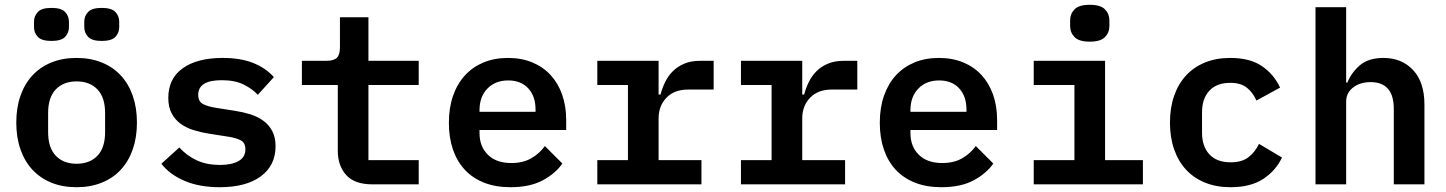

<svg xmlns="http://www.w3.org/2000/svg" viewBox="-20 -770 6040 802"><path d="M195 -599Q154 -599 138 -616Q122 -633 122 -657V-679Q122 -703 138 -720Q154 -737 195 -737Q236 -737 252 -720Q268 -703 268 -679V-657Q268 -633 252 -616Q236 -599 195 -599ZM405 -599Q364 -599 348 -616Q332 -633 332 -657V-679Q332 -703 348 -720Q364 -737 405 -737Q446 -737 462 -720Q478 -703 478 -679V-657Q478 -633 462 -616Q446 -599 405 -599ZM300 12Q241 12 194.5 -7Q148 -26 115.5 -61Q83 -96 65.5 -146Q48 -196 48 -258Q48 -320 65.5 -370Q83 -420 115.5 -455Q148 -490 194.5 -509Q241 -528 300 -528Q358 -528 405 -509Q452 -490 484.5 -455Q517 -420 534.5 -370Q552 -320 552 -258Q552 -196 534.5 -146Q517 -96 484.5 -61Q452 -26 405 -7Q358 12 300 12ZM300 -86Q355 -86 387 -119.5Q419 -153 419 -218V-298Q419 -363 387 -396.5Q355 -430 300 -430Q245 -430 213 -396.5Q181 -363 181 -298V-218Q181 -153 213 -119.5Q245 -86 300 -86Z M898 12Q813 12 751 -14.5Q689 -41 654 -86L729 -154Q761 -119 802.5 -100Q844 -81 899 -81Q947 -81 976 -97Q1005 -113 1005 -146Q1005 -174 985.5 -184Q966 -194 934 -199L851 -212Q819 -217 788.5 -226.5Q758 -236 734.5 -253Q711 -270 697 -296.5Q683 -323 683 -361Q683 -442 743.5 -485Q804 -528 910 -528Q985 -528 1037.5 -507Q1090 -486 1124 -448L1057 -374Q1035 -398 998.5 -416.5Q962 -435 906 -435Q808 -435 808 -374Q808 -346 828 -335.5Q848 -325 880 -320L962 -307Q995 -302 1025.5 -292.5Q1056 -283 1079.5 -266Q1103 -249 1117 -223Q1131 -197 1131 -159Q1131 -79 1069.5 -33.5Q1008 12 898 12Z M1535 0Q1461 0 1426 -39Q1391 -78 1391 -140V-415H1241V-516H1343Q1374 -516 1387 -528.5Q1400 -541 1400 -573V-698H1519V-516H1729V-415H1519V-101H1729V0Z M2112 12Q2050 12 2002 -7Q1954 -26 1921.5 -61Q1889 -96 1872 -145.5Q1855 -195 1855 -257Q1855 -320 1872.5 -370Q1890 -420 1922 -455Q1954 -490 1999.5 -509Q2045 -528 2102 -528Q2158 -528 2203 -509.5Q2248 -491 2279.5 -457Q2311 -423 2328 -375Q2345 -327 2345 -269V-227H1983V-214Q1983 -158 2018 -123.5Q2053 -89 2116 -89Q2164 -89 2198.5 -108.5Q2233 -128 2256 -160L2329 -87Q2301 -46 2247.5 -17Q2194 12 2112 12ZM2103 -434Q2049 -434 2016 -400Q1983 -366 1983 -310V-303H2217V-312Q2217 -368 2186.5 -401Q2156 -434 2103 -434Z M2475 -101H2603V-415H2475V-516H2731V-375H2739Q2746 -402 2758.5 -427.5Q2771 -453 2790.5 -472.5Q2810 -492 2838 -504Q2866 -516 2905 -516H2961V-396H2855Q2797 -396 2764 -362Q2731 -328 2731 -275V-101H2910V0H2475Z M3075 -101H3203V-415H3075V-516H3331V-375H3339Q3346 -402 3358.5 -427.5Q3371 -453 3390.5 -472.5Q3410 -492 3438 -504Q3466 -516 3505 -516H3561V-396H3455Q3397 -396 3364 -362Q3331 -328 3331 -275V-101H3510V0H3075Z M3912 12Q3850 12 3802 -7Q3754 -26 3721.5 -61Q3689 -96 3672 -145.5Q3655 -195 3655 -257Q3655 -320 3672.5 -370Q3690 -420 3722 -455Q3754 -490 3799.5 -509Q3845 -528 3902 -528Q3958 -528 4003 -509.5Q4048 -491 4079.5 -457Q4111 -423 4128 -375Q4145 -327 4145 -269V-227H3783V-214Q3783 -158 3818 -123.5Q3853 -89 3916 -89Q3964 -89 3998.5 -108.5Q4033 -128 4056 -160L4129 -87Q4101 -46 4047.5 -17Q3994 12 3912 12ZM3903 -434Q3849 -434 3816 -400Q3783 -366 3783 -310V-303H4017V-312Q4017 -368 3986.5 -401Q3956 -434 3903 -434Z M4532 -596Q4487 -596 4468.5 -615Q4450 -634 4450 -661V-685Q4450 -712 4468.5 -731Q4487 -750 4532 -750Q4577 -750 4595.5 -731Q4614 -712 4614 -685V-661Q4614 -634 4595.5 -615Q4577 -596 4532 -596ZM4298 -101H4468V-415H4298V-516H4596V-101H4754V0H4298Z M5120 12Q5061 12 5014 -7Q4967 -26 4934.5 -61Q4902 -96 4884.5 -146Q4867 -196 4867 -258Q4867 -320 4884.5 -370Q4902 -420 4934.5 -455Q4967 -490 5013.5 -509Q5060 -528 5119 -528Q5201 -528 5251 -494Q5301 -460 5327 -404L5228 -350Q5214 -383 5188.5 -403.5Q5163 -424 5119 -424Q5062 -424 5031.5 -391Q5001 -358 5001 -301V-215Q5001 -159 5031.5 -125.5Q5062 -92 5121 -92Q5167 -92 5194.5 -113Q5222 -134 5239 -169L5335 -112Q5309 -57 5256.5 -22.5Q5204 12 5120 12Z M5475 -740H5603V-425H5608Q5625 -467 5660.5 -497.5Q5696 -528 5759 -528Q5835 -528 5882.5 -477.5Q5930 -427 5930 -333V0H5802V-315Q5802 -427 5705 -427Q5685 -427 5667 -422Q5649 -417 5634.5 -406.5Q5620 -396 5611.5 -381Q5603 -366 5603 -345V0H5475Z"/></svg>

Font: IBM Plex Mono SmBld
Style: Regular
Weight: 600
Monospace: yes
Designer: Mike Abbink, Paul van der Laan, Pieter van Rosmalen
Foundry: Bold Monday
Version: Version 2.3